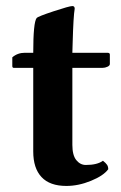

<svg xmlns="http://www.w3.org/2000/svg" viewBox="-20 -610 402 640"><path d="M63 -434.1H90.8Q90.8 -535.2 102.1 -549.8Q106.4 -555.2 158.9 -572.5Q211.4 -589.8 221.2 -589.8Q229 -589.8 229 -581.1Q224.6 -556.2 222.2 -467.8L221.2 -434.1H337.9Q346.2 -434.1 346.2 -428.2V-397Q346.2 -391.1 338.1 -387.5Q330.1 -383.8 321.8 -383.8H221.2V-127Q221.2 -92.3 234.4 -76.2Q247.6 -60.1 266.1 -60.1Q304.2 -60.1 323.2 -74.2Q333 -66.4 336.9 -60.5Q340.8 -54.7 340.8 -45.9Q325.2 -24.4 283.4 -7.3Q241.7 9.8 201.2 9.8Q146 9.8 118.4 -19.8Q90.8 -49.3 90.8 -105V-383.8H25.9Q21 -383.8 21 -390.1V-418.9Q38.6 -434.1 63 -434.1Z"/></svg>

Font: Common Serif
Style: Bold
Weight: 700
Designer: Philipp H. Poll, Khaled Hosny
Foundry: Stefan Peev, Context Ltd.
Version: Version 1.026